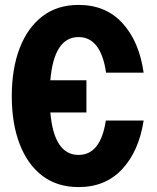

<svg xmlns="http://www.w3.org/2000/svg" viewBox="-20 -746 640 782"><path d="M300 16Q213 16 152.5 -30Q92 -76 60 -159.5Q28 -243 28 -354Q28 -466 60 -549.5Q92 -633 152.5 -679.5Q213 -726 300 -726Q411 -726 479 -651.5Q547 -577 565 -450H412Q391 -595 300 -595Q200 -595 185 -419H332V-288H185Q200 -115 300 -115Q390 -115 411 -255H565Q546 -131 478 -57.5Q410 16 300 16Z"/></svg>

Font: Geist Mono UltraBlack
Style: Regular
Weight: 900
Monospace: yes
Designer: Basement.studio, Andrés Briganti, Mateo Zaragoza
Foundry: Basement.studio, Vercel, Andrés Briganti, Guido Ferreyra, Mateo Zaragoza
Version: Version 1.400; ttfautohint (v1.8.4.7-5d5b)